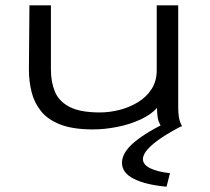

<svg xmlns="http://www.w3.org/2000/svg" viewBox="-20 -477 790 724"><path d="M330 11Q255 11 207.5 -7.5Q160 -26 134.5 -58Q109 -90 99 -130.5Q89 -171 89 -214L91 -457H172V-214Q172 -168 187 -131.5Q202 -95 242 -74Q282 -53 357 -53Q393 -53 430.5 -62.5Q468 -72 500 -91.5Q532 -111 551.5 -141Q571 -171 571 -212V-457H652V-71Q652 -53 654.5 -35.5Q657 -18 667 0H588Q577 -17 574.5 -35Q572 -53 572 -70Q550 -45 510 -26.5Q470 -8 422.5 1.5Q375 11 330 11ZM621 176 608 227Q530 220 485 197.5Q440 175 440 137Q440 97 489 57Q538 17 621 -21L662 0Q623 20 590.5 41.5Q558 63 538.5 84Q519 105 519 123Q519 144 546.5 157.5Q574 171 621 176Z"/></svg>

Font: Inconsolata ExtraExpanded Thin
Style: Regular
Weight: 100
Width: 8
Monospace: yes
Designer: Raph Levien, Cyreal, Brenton Simpson
Foundry: Raph Levien, Cyreal, Google
Version: Version 3.100; ttfautohint (v1.8.4.7-5d5b)